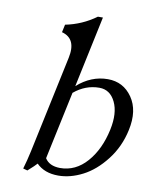

<svg xmlns="http://www.w3.org/2000/svg" viewBox="-81 -760 668 832"><g transform="rotate(10 253.0 -343.5)"><path d="M167.5 -55.2Q186.5 -24.4 233.9 -23.9Q302.2 -23.9 351.6 -80.1Q400.9 -136.2 419.9 -225.1Q436 -300.3 412.8 -348.1Q389.6 -396 342.3 -396Q281.2 -396 231 -354ZM188.5 -501Q207 -587.4 140.6 -605L147.9 -639.2Q221.2 -653.8 282.2 -698.2H304.2L237.8 -384.8Q298.8 -439 372.1 -439Q440.4 -439 479.5 -382.6Q518.6 -326.2 499.5 -237.8Q483.4 -162.1 438.2 -104Q393.1 -45.9 338.9 -18.1Q284.7 9.8 231.9 9.8Q170.9 9.8 135.7 -25.9Q127 -15.6 96.7 11.2L77.6 5.9Q88.4 -30.3 97.7 -73.2Z"/></g></svg>

Font: Linux Biolinum
Style: Italic
Weight: 400
Italic angle: -12°
Designer: Philipp H. Poll
Foundry: Philipp H. Poll
Version: Version 1.1.3 ; ttfautohint (v0.9)